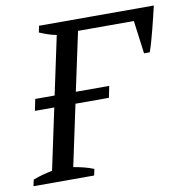

<svg xmlns="http://www.w3.org/2000/svg" viewBox="-76 -736 787 810"><g transform="rotate(-10 317.5 -331.5)"><path d="M248 -361.3H391.1L380.9 -312H237.8L182.1 -50.3Q205.1 -46.4 226.6 -41Q248 -35.6 268.6 -27.3L262.7 0H2.9L8.8 -27.3Q30.3 -35.6 50.8 -41Q71.3 -46.4 91.3 -50.3L147 -312H64L74.2 -361.3H157.2L210.4 -611.3Q191.9 -614.7 173.8 -620.8Q155.8 -627 137.7 -634.8L143.6 -662.6H635.3Q630.9 -643.6 624.8 -618.7Q618.7 -593.8 612.1 -567.6Q605.5 -541.5 598.4 -516.4Q591.3 -491.2 584 -471.2H559.6L541 -612.8H301.8Z"/></g></svg>

Font: PT Astra Serif
Style: Italic
Weight: 400
Italic angle: -16°
Designer: A.Korolkova, I. Chaeva
Foundry: ParaType Ltd
Version: Version 1.001